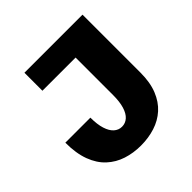

<svg xmlns="http://www.w3.org/2000/svg" viewBox="-184 -854 1019 1019"><g transform="rotate(-45 325.0 -344.5)"><path d="M308 11Q252 11 202.5 -5Q153 -21 115.2 -55.8Q77.5 -90.5 56.2 -147Q35 -203.5 35 -284H223Q223 -233 233.8 -199Q244.5 -165 263.8 -148Q283 -131 308 -131Q333.5 -131 352.8 -148Q372 -165 382.5 -199Q393 -233 393 -284V-565H144V-700H580V-266Q580 -192 559 -139.5Q538 -87 501 -53.8Q464 -20.5 414.5 -4.8Q365 11 308 11Z"/></g></svg>

Font: Trispace Thin ExtraBold
Style: Regular
Weight: 800
Version: Version 1.210